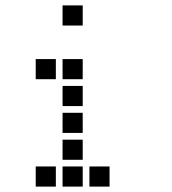

<svg xmlns="http://www.w3.org/2000/svg" viewBox="-20 -708 640 715"><path d="M214 -688Q213 -688 213 -688Q213 -688 213 -687V-614Q213 -613 213 -613Q213 -613 214 -613H287Q288 -613 288 -613Q288 -613 288 -614V-687Q288 -688 288 -688Q288 -688 287 -688ZM114 -488Q113 -488 113 -488Q113 -488 113 -487V-414Q113 -413 113 -413Q113 -413 114 -413H187Q188 -413 188 -413Q188 -413 188 -414V-487Q188 -488 188 -488Q188 -488 187 -488ZM214 -488Q213 -488 213 -488Q213 -488 213 -487V-414Q213 -413 213 -413Q213 -413 214 -413H287Q288 -413 288 -413Q288 -413 288 -414V-487Q288 -488 288 -488Q288 -488 287 -488ZM214 -388Q213 -388 213 -388Q213 -388 213 -387V-314Q213 -313 213 -313Q213 -313 214 -313H287Q288 -313 288 -313Q288 -313 288 -314V-387Q288 -388 288 -388Q288 -388 287 -388ZM214 -288Q213 -288 213 -288Q213 -288 213 -287V-214Q213 -213 213 -213Q213 -213 214 -213H287Q288 -213 288 -213Q288 -213 288 -214V-287Q288 -288 288 -288Q288 -288 287 -288ZM214 -188Q213 -188 213 -188Q213 -188 213 -187V-114Q213 -113 213 -113Q213 -113 214 -113H287Q288 -113 288 -113Q288 -113 288 -114V-187Q288 -188 288 -188Q288 -188 287 -188ZM114 -88Q113 -88 113 -88Q113 -88 113 -87V-14Q113 -13 113 -13Q113 -13 114 -13H187Q188 -13 188 -13Q188 -13 188 -14V-87Q188 -88 188 -88Q188 -88 187 -88ZM214 -88Q213 -88 213 -88Q213 -88 213 -87V-14Q213 -13 213 -13Q213 -13 214 -13H287Q288 -13 288 -13Q288 -13 288 -14V-87Q288 -88 288 -88Q288 -88 287 -88ZM314 -88Q313 -88 313 -88Q313 -88 313 -87V-14Q313 -13 313 -13Q313 -13 314 -13H387Q388 -13 388 -13Q388 -13 388 -14V-87Q388 -88 388 -88Q388 -88 387 -88Z"/></svg>

Font: Doto Black
Style: Bold
Weight: 700
Monospace: yes
Version: Version 1.000